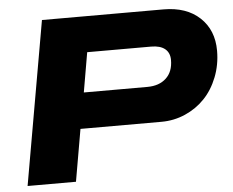

<svg xmlns="http://www.w3.org/2000/svg" viewBox="-50 -746 975 805"><g transform="rotate(-5 437.5 -344.0)"><path d="M34.2 0 154.8 -688H666Q762.7 -688 818.8 -635.5Q875 -583 875 -496.1Q875 -437 854.5 -385Q834 -333 799.3 -296.9Q764.6 -260.7 717.3 -240Q669.9 -219.2 617.2 -219.2H275.9L237.8 0ZM303.2 -370.1H570.8Q620.6 -370.1 649.9 -397.5Q679.2 -424.8 679.2 -474.1Q679.2 -504.4 659.2 -520.8Q639.2 -537.1 601.1 -537.1H332Z"/></g></svg>

Font: Archivo Expanded ExtraBold
Style: Italic
Weight: 800
Width: 7
Italic angle: -10°
Designer: Hector Gatti
Foundry: Omnibus-Type
Version: Version 2.001